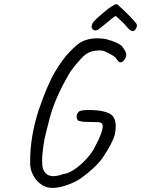

<svg xmlns="http://www.w3.org/2000/svg" viewBox="-20 -863 683 929"><path d="M526 -835Q545 -851 557 -833Q573 -820 601.5 -791Q630 -762 639 -750Q648 -738 635 -720Q621 -700 594 -733Q574 -757 540 -786Q523 -776 490.5 -748Q458 -720 449 -717Q440 -714 434.5 -717Q429 -720 425.5 -725.5Q422 -731 424 -740Q426 -749 433 -758Q440 -767 473.5 -796Q507 -825 526 -835ZM357 -280Q342 -303 363 -324Q375 -332 426.5 -330.5Q478 -329 509 -314Q551 -294 536 -214Q527 -175 475 -97Q452 -65 406.5 -27.5Q361 10 333 21Q231 66 182 31Q155 14 139.5 -17Q124 -48 126 -81Q125 -199 167 -330Q210 -455 246.5 -516Q283 -577 317 -612Q351 -647 370 -658Q418 -686 492 -674Q549 -659 570 -640Q572 -636 579 -627Q603 -596 578 -569Q563 -554 551 -568Q541 -584 531.5 -590.5Q522 -597 508.5 -604Q495 -611 494 -611Q478 -622 444.5 -618Q411 -614 391.5 -597.5Q372 -581 346 -549.5Q320 -518 306 -491Q246 -386 221 -293.5Q196 -201 191 -164Q186 -127 184.5 -107Q183 -87 184.5 -67.5Q186 -48 192.5 -36.5Q199 -25 210 -18Q234 -2 287 -21Q320 -25 362 -59.5Q404 -94 432 -138Q484 -234 476 -260Q472 -271 455.5 -272Q439 -273 405.5 -273Q372 -273 357 -280Z"/></svg>

Font: Caveat
Style: Regular
Weight: 400
Designer: Pablo Impallari
Foundry: Creative Lab NY
Version: Version 1.096; ttfautohint (v1.3)